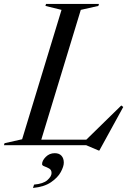

<svg xmlns="http://www.w3.org/2000/svg" viewBox="-59 -735 672 972"><path d="M350 -685 150 -28H378L555 -201L565 -193.5L444 27H440.5L377 0H-39L-36 -10L53 -30L252.5 -685L171 -705L174 -715H442L439 -705ZM154 96Q154 78 172.8 59.2Q191.5 40.5 218 40.5Q240.5 40.5 252.2 53.5Q264 66.5 264 88.5Q264 107.5 248.8 135.8Q233.5 164 199.2 187.5Q165 211 108 216.5L113.5 199.5Q160 195.5 181 176.8Q202 158 202 141Q202 125 190 118.2Q178 111.5 166 107.2Q154 103 154 96Z"/></svg>

Font: Newsreader 72pt
Style: Italic
Weight: 400
Italic angle: -17°
Designer: Hugues Gentile
Foundry: Production Type
Version: Version 1.003; ttfautohint (v1.8.3)